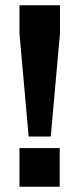

<svg xmlns="http://www.w3.org/2000/svg" viewBox="-20 -710 301 730"><path d="M54 -583V-690H208V-583L173 -191H89ZM54 -147H207V0H54Z"/></svg>

Font: Mozilla Headline BETA
Style: Bold
Weight: 700
Designer: Studio DRAMA
Foundry: Studio DRAMA
Version: Version 0.100